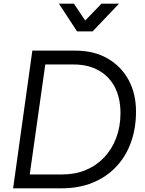

<svg xmlns="http://www.w3.org/2000/svg" viewBox="-20 -1019 785 1039"><path d="M51 0 155 -745H387Q489 -745 562.5 -702.5Q636 -660 676 -586Q716 -512 716 -415Q716 -324 688.5 -248Q661 -172 608.5 -116.5Q556 -61 481.5 -30.5Q407 0 314 0ZM141 -75H317Q387 -75 444.5 -99Q502 -123 544 -167.5Q586 -212 609 -273Q632 -334 632 -407Q632 -488 601.5 -547Q571 -606 514 -638Q457 -670 379 -670H225ZM397 -849 299 -999H380L441 -908L529 -999H624L481 -849Z"/></svg>

Font: Kosmopol Plus Jakarta Sans Italic It
Style: Regular
Weight: 400
Italic angle: -8.04999°
Designer: Gumpita Rahayu
Foundry: Tokotype
Version: Version 2.006